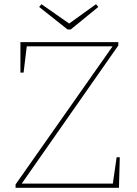

<svg xmlns="http://www.w3.org/2000/svg" viewBox="-20 -892 650 912"><path d="M54 0V-16L519 -678L522 -672H99L108 -679L92 -547H77V-692H542V-676L79 -14L76 -20H527L515 -13L534 -145H549L545 0ZM436 -872 447 -859 316 -752H301L166 -859L177 -872L313 -777H304Z"/></svg>

Font: Bitter Thin
Style: Regular
Weight: 100
Designer: Sol Matas, and Bitter project Authors
Foundry: Sol Matas
Version: Version 2.002